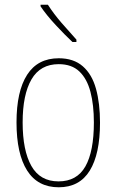

<svg xmlns="http://www.w3.org/2000/svg" viewBox="-20 -784 495 814"><path d="M404 -264Q404 -131 360.5 -60.5Q317 10 229 10Q140 10 95 -61Q50 -132 50 -265Q50 -397 95 -467Q140 -537 229 -537Q292 -537 331 -503Q370 -469 387 -407.5Q404 -346 404 -264ZM76 -265Q76 -146 113 -80.5Q150 -15 228 -15Q306 -15 342 -78.5Q378 -142 378 -265Q378 -339 363.5 -394.5Q349 -450 316.5 -481Q284 -512 229 -512Q151 -512 113.5 -447.5Q76 -383 76 -265ZM183 -764Q208 -725 241 -687Q274 -649 304 -616V-606H287Q255 -636 216 -678Q177 -720 152 -757V-764Z"/></svg>

Font: Noto Sans Telugu Condensed Thin
Style: Regular
Weight: 100
Width: 3
Designer: Jelle Bosma - Monotype Design Team
Foundry: Monotype Imaging Inc.
Version: Version 2.005; ttfautohint (v1.8.4.7-5d5b)